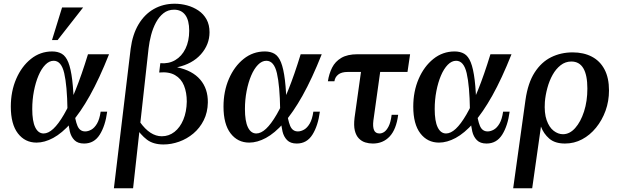

<svg xmlns="http://www.w3.org/2000/svg" viewBox="-20 -760 3325 1030"><path d="M176 5Q114 5 76 -44.5Q38 -94 38 -188Q38 -270 67 -337Q96 -404 146 -444Q196 -484 260 -484Q290 -484 311.5 -471.5Q333 -459 346.5 -425.5Q360 -392 367.5 -330.5Q375 -269 377 -171H342Q340 -301 324.5 -367.5Q309 -434 268 -434Q244 -434 223 -412.5Q202 -391 186.5 -354.5Q171 -318 162 -271.5Q153 -225 153 -175Q153 -110 169 -77Q185 -44 214 -44Q239 -44 266 -69Q293 -94 323 -145.5Q353 -197 385.5 -277.5Q418 -358 452 -469H565Q513 -338 462 -247Q411 -156 361.5 -100.5Q312 -45 265.5 -20Q219 5 176 5ZM431 10Q397 10 379 -8.5Q361 -27 354.5 -55Q348 -83 346 -114.5Q344 -146 342 -171H377Q383 -115 395.5 -85Q408 -55 437 -55Q453 -55 470 -64.5Q487 -74 500.5 -97Q514 -120 520 -161H555Q545 -85 515 -37.5Q485 10 431 10ZM426 -720 289 -545H259L313 -720Z M930 -399Q1012 -382 1054 -333Q1096 -284 1095 -210Q1094 -157 1073 -115Q1052 -73 1017.5 -44Q983 -15 941 0Q899 15 857 15Q802 15 768 -11Q734 -37 705 -82L731 -105Q785 -29 848 -29Q886 -29 916 -52.5Q946 -76 963.5 -118Q981 -160 982 -215Q982 -264 967 -301Q952 -338 919 -357Q886 -376 834 -371L840 -421Q885 -417 920 -437.5Q955 -458 975 -499Q995 -540 995 -595Q995 -651 974 -679.5Q953 -708 914 -708Q881 -708 857 -689Q833 -670 816.5 -639Q800 -608 790.5 -571.5Q781 -535 777 -500L694 250H591L681 -499Q691 -575 723 -629Q755 -683 805 -711.5Q855 -740 917 -740Q951 -740 984 -731Q1017 -722 1044.5 -703.5Q1072 -685 1088 -656Q1104 -627 1104 -587Q1104 -521 1058 -469Q1012 -417 930 -399Z M1317 5Q1255 5 1217 -44.5Q1179 -94 1179 -188Q1179 -270 1208 -337Q1237 -404 1287 -444Q1337 -484 1401 -484Q1431 -484 1452.5 -471.5Q1474 -459 1487.5 -425.5Q1501 -392 1508.5 -330.5Q1516 -269 1518 -171H1483Q1481 -301 1465.5 -367.5Q1450 -434 1409 -434Q1385 -434 1364 -412.5Q1343 -391 1327.5 -354.5Q1312 -318 1303 -271.5Q1294 -225 1294 -175Q1294 -110 1310 -77Q1326 -44 1355 -44Q1380 -44 1407 -69Q1434 -94 1464 -145.5Q1494 -197 1526.5 -277.5Q1559 -358 1593 -469H1706Q1654 -338 1603 -247Q1552 -156 1502.5 -100.5Q1453 -45 1406.5 -20Q1360 5 1317 5ZM1572 10Q1538 10 1520 -8.5Q1502 -27 1495.5 -55Q1489 -83 1487 -114.5Q1485 -146 1483 -171H1518Q1524 -115 1536.5 -85Q1549 -55 1578 -55Q1594 -55 1611 -64.5Q1628 -74 1641.5 -97Q1655 -120 1661 -161H1696Q1686 -85 1656 -37.5Q1626 10 1572 10Z M2166 -374H1845Q1812 -374 1794.5 -360Q1777 -346 1774 -324H1739Q1745 -364 1761.5 -397Q1778 -430 1811 -449.5Q1844 -469 1898 -469H2180ZM2022 -392 1983 -113Q1979 -80 1986.5 -62Q1994 -44 2016 -44Q2029 -44 2041.5 -52.5Q2054 -61 2065 -82.5Q2076 -104 2081 -144H2116Q2106 -66 2070.5 -28Q2035 10 1980 10Q1959 10 1939.5 4Q1920 -2 1905 -17.5Q1890 -33 1883.5 -59.5Q1877 -86 1882 -128L1919 -392Z M2335 5Q2273 5 2235 -44.5Q2197 -94 2197 -188Q2197 -270 2226 -337Q2255 -404 2305 -444Q2355 -484 2419 -484Q2449 -484 2470.5 -471.5Q2492 -459 2505.5 -425.5Q2519 -392 2526.5 -330.5Q2534 -269 2536 -171H2501Q2499 -301 2483.5 -367.5Q2468 -434 2427 -434Q2403 -434 2382 -412.5Q2361 -391 2345.5 -354.5Q2330 -318 2321 -271.5Q2312 -225 2312 -175Q2312 -110 2328 -77Q2344 -44 2373 -44Q2398 -44 2425 -69Q2452 -94 2482 -145.5Q2512 -197 2544.5 -277.5Q2577 -358 2611 -469H2724Q2672 -338 2621 -247Q2570 -156 2520.5 -100.5Q2471 -45 2424.5 -20Q2378 5 2335 5ZM2590 10Q2556 10 2538 -8.5Q2520 -27 2513.5 -55Q2507 -83 2505 -114.5Q2503 -146 2501 -171H2536Q2542 -115 2554.5 -85Q2567 -55 2596 -55Q2612 -55 2629 -64.5Q2646 -74 2659.5 -97Q2673 -120 2679 -161H2714Q2704 -85 2674 -37.5Q2644 10 2590 10Z M3052 -479Q3111 -479 3155 -456Q3199 -433 3223 -387.5Q3247 -342 3247 -275Q3247 -217 3228.5 -166Q3210 -115 3177.5 -75Q3145 -35 3102.5 -12.5Q3060 10 3011 10Q2957 10 2926.5 -16.5Q2896 -43 2882 -81L2835 250H2733L2799 -224Q2812 -315 2848 -371Q2884 -427 2936.5 -453Q2989 -479 3052 -479ZM3000 -40Q3036 -40 3065.5 -73Q3095 -106 3113 -161.5Q3131 -217 3131 -285Q3131 -357 3109.5 -393.5Q3088 -430 3045 -430Q3013 -430 2987.5 -410Q2962 -390 2944.5 -358.5Q2927 -327 2916.5 -288.5Q2906 -250 2903 -213Q2899 -154 2912.5 -115.5Q2926 -77 2950 -58.5Q2974 -40 3000 -40Z"/></svg>

Font: Brygada 1918 SemiBold
Style: Italic
Weight: 600
Italic angle: -8°
Designer: Mateusz Machalski | Borys Kosmynka | Przemek Hoffer
Foundry: NIEPODLEGLA 2018
Version: Version 3.006